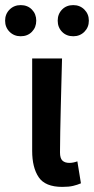

<svg xmlns="http://www.w3.org/2000/svg" viewBox="-53 -720 368 752"><path d="M191 12Q124 12 98.5 -26Q73 -64 73 -129V-491H190Q189 -445 187.5 -395.5Q186 -346 185 -298Q184 -250 183 -205Q182 -160 182 -123Q182 -100 191.5 -91Q201 -82 219 -82Q233 -82 250 -88L264 -2Q250 4 233.5 8Q217 12 191 12ZM28 -578Q2 -578 -15.5 -595.5Q-33 -613 -33 -639Q-33 -665 -15.5 -682.5Q2 -700 28 -700Q55 -700 72 -682.5Q89 -665 89 -639Q89 -613 72 -595.5Q55 -578 28 -578ZM234 -578Q207 -578 190 -595.5Q173 -613 173 -639Q173 -665 190 -682.5Q207 -700 234 -700Q260 -700 277.5 -682.5Q295 -665 295 -639Q295 -613 277.5 -595.5Q260 -578 234 -578Z"/></svg>

Font: CV Source Sans Light
Style: Bold
Weight: 600
Designer: Paul D. Hunt
Foundry: Adobe Systems Incorporated
Version: Version 3.001